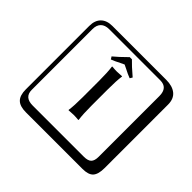

<svg xmlns="http://www.w3.org/2000/svg" viewBox="-209 -1030 1517 1517"><g transform="rotate(45 550.0 -271.0)"><path d="M481.9 -374Q481.9 -468.3 474.1 -523.9L476.1 -526.9Q503.9 -523.9 529.8 -523.9Q529.8 -523.9 585 -526.9L585.9 -523.9Q578.1 -472.2 578.1 -374V-190.9Q578.1 -96.7 585.9 -41L584 -38.1Q556.2 -41 529.8 -41Q529.8 -41 475.1 -38.1L474.1 -41Q481.9 -94.2 481.9 -190.9ZM249 -717.8Q204.1 -717.8 179.9 -693.8Q155.8 -669.9 155.8 -625V53.2Q155.8 136.2 249 136.2H820.8Q865.7 136.2 884.8 117.2Q903.8 98.1 903.8 53.2V-625Q903.8 -717.8 820.8 -717.8ZM1000 84Q1000 152.8 973.4 182.4Q946.8 211.9 880.9 211.9H249Q181.2 211.9 150.6 181.4Q120.1 150.9 120.1 84V-625Q120.1 -687 154.1 -720.5Q188 -753.9 249 -753.9H851.1Q920.9 -753.9 960.4 -721.9Q1000 -689.9 1000 -625ZM650.9 -579.1 638.2 -558.1Q621.1 -564 603.5 -572.5Q585.9 -581.1 564.9 -591.6Q543.9 -602.1 533.2 -606.9Q522 -602.1 501 -591.6Q480 -581.1 462.4 -572.5Q444.8 -564 428.2 -558.1L415 -579.1Q456.1 -612.3 521 -676.8H544.9Q579.1 -640.1 650.9 -579.1Z"/></g></svg>

Font: Linux Biolinum Keyboard O
Style: Regular
Weight: 700
Designer: Philipp H. Poll
Foundry: Philipp H. Poll
Version: Version 0.6.1